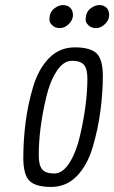

<svg xmlns="http://www.w3.org/2000/svg" viewBox="-20 -731 451 758"><path d="M346 -150Q325 -79 283.5 -36Q242 7 181.5 7Q121 7 96.5 -17Q72 -41 72 -108.5Q72 -176 81 -247.5Q90 -319 111 -389Q132 -459 173.5 -501.5Q215 -544 275.5 -544Q336 -544 361 -520.5Q386 -497 386 -431.5Q386 -366 376.5 -293.5Q367 -221 346 -150ZM296 -196Q325 -321 325 -421Q325 -459 311.5 -475Q298 -491 264 -491Q230 -491 203 -449Q176 -407 162 -345Q133 -223 133 -117Q133 -79 146.5 -62.5Q160 -46 194 -46Q228 -46 255 -89.5Q282 -133 296 -196ZM175 -653Q175 -682 193 -696.5Q211 -711 228.5 -711Q246 -711 257 -700.5Q268 -690 268 -671Q268 -652 251.5 -636Q235 -620 216.5 -620Q198 -620 186.5 -631Q175 -642 175 -653ZM318 -653Q318 -682 336 -696.5Q354 -711 372 -711Q390 -711 400.5 -700.5Q411 -690 411 -671Q411 -652 394.5 -636Q378 -620 359.5 -620Q341 -620 329.5 -631Q318 -642 318 -653Z"/></svg>

Font: Economica
Style: Italic
Weight: 400
Designer: Vicente Lamonaca
Foundry: Vicente Lamonaca
Version: Version 1.100